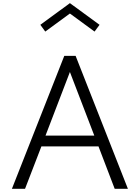

<svg xmlns="http://www.w3.org/2000/svg" viewBox="-20 -1172 868 1192"><path d="M54 0H135.5L237 -263H591.5L692 0H774L449.5 -825H379ZM262.5 -330 414 -725 565.5 -330ZM261 -976 414 -1088 567 -976 598 -1018 414 -1152.5 230.5 -1018Z"/></svg>

Font: Spartan
Style: Regular
Weight: 400
Designer: Matt Bailey, Mirko Velimirovic
Foundry: Matt Bailey
Version: Version 1.003; ttfautohint (v1.8.3)